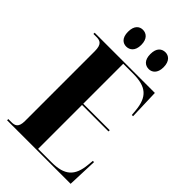

<svg xmlns="http://www.w3.org/2000/svg" viewBox="-272 -1015 1107 1107"><g transform="rotate(45 281.5 -461.5)"><path d="M387 -786C412 -786 440 -804 440 -854C440 -905 412 -923 387 -923C358 -923 332 -905 332 -854C332 -804 358 -786 387 -786ZM203 -786C230 -786 258 -804 258 -854C258 -905 230 -923 203 -923C176 -923 150 -905 150 -854C150 -804 176 -786 203 -786ZM18 0H536L543 -184H533L530 -151C521 -49 476 -10 370 -10H261V-368H477V-378H261V-704H342C449 -704 493 -665 502 -564L505 -530H515L509 -714H18V-704H43C72 -704 94 -696 94 -639V-70C94 -17 71 -10 43 -10H18Z"/></g></svg>

Font: Noto Serif Display ExtraCondensed Black
Style: Regular
Weight: 900
Width: 2
Designer: Monotype Design Team
Foundry: Monotype Imaging Inc.
Version: Version 2.009